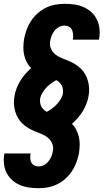

<svg xmlns="http://www.w3.org/2000/svg" viewBox="-20 -843 543 1006"><path d="M182 143Q157 143 132 139.5Q107 136 84.5 126.5Q62 117 44 101Q26 85 15 63.5Q4 42 1 17Q-2 -8 2 -33Q2 -35 2.5 -36Q3 -37 3 -39H140Q140 -38 140 -37.5Q140 -37 140 -37Q138 -25 138.5 -13Q139 -1 144.5 9Q150 19 160 24Q170 29 182 29Q197 29 210.5 22Q224 15 233.5 3Q243 -9 249 -23Q255 -37 257 -52Q261 -72 253.5 -90.5Q246 -109 231.5 -121Q217 -133 199 -140.5Q181 -148 163 -155Q145 -162 128.5 -172Q112 -182 98 -195Q84 -208 74.5 -224.5Q65 -241 59.5 -260Q54 -279 53 -299Q52 -319 56 -340Q59 -360 67 -380.5Q75 -401 86 -419Q97 -437 111.5 -454Q126 -471 143 -486Q129 -500 120 -517.5Q111 -535 106.5 -555Q102 -575 102.5 -596Q103 -617 106 -638Q111 -664 119.5 -687.5Q128 -711 142.5 -733Q157 -755 177 -773Q197 -791 220.5 -802.5Q244 -814 269 -818.5Q294 -823 319 -823Q345 -823 370 -819.5Q395 -816 417.5 -806Q440 -796 458 -780Q476 -764 487 -742Q498 -720 501 -694.5Q504 -669 500 -643Q499 -641 498.5 -639Q498 -637 498 -635H361Q361 -635 361 -636Q361 -637 362 -638Q364 -650 363 -663Q362 -676 357 -686.5Q352 -697 341.5 -703Q331 -709 319 -709Q304 -709 290 -702Q276 -695 266.5 -683Q257 -671 251 -657Q245 -643 243 -628Q239 -608 246.5 -589.5Q254 -571 268.5 -559Q283 -547 301 -539.5Q319 -532 337 -525Q355 -518 371.5 -508Q388 -498 402 -485Q416 -472 425.5 -455.5Q435 -439 440.5 -420Q446 -401 447 -381Q448 -361 444 -340Q441 -320 433 -299.5Q425 -279 414 -261Q403 -243 388.5 -226Q374 -209 357 -194Q371 -180 380 -162Q389 -144 393.5 -124.5Q398 -105 397.5 -84Q397 -63 394 -41Q389 -16 380.5 7.5Q372 31 357.5 53Q343 75 323 93Q303 111 279.5 122.5Q256 134 231.5 138.5Q207 143 182 143ZM225 -257Q240 -265 253.5 -275Q267 -285 278.5 -297.5Q290 -310 298.5 -324.5Q307 -339 310 -354Q311 -365 309.5 -376Q308 -387 303.5 -395.5Q299 -404 291.5 -411Q284 -418 275 -423Q260 -415 246.5 -405Q233 -395 221.5 -382.5Q210 -370 201.5 -355.5Q193 -341 190 -326Q189 -315 190.5 -304Q192 -293 196.5 -284.5Q201 -276 208.5 -269Q216 -262 225 -257Z"/></svg>

Font: iosevka_custom_sans_ss08 Heavy
Style: Italic
Weight: 900
Italic angle: -10°
Designer: Belleve Invis
Foundry: Belleve Invis
Version: Version 10.3.0; ttfautohint (v1.8.3)